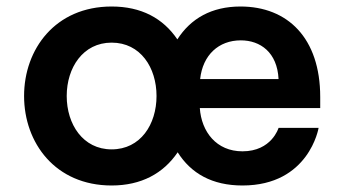

<svg xmlns="http://www.w3.org/2000/svg" viewBox="-20 -560 1058 590"><path d="M323 10C414 10 482 -27 526 -92C567 -27 632 10 725 10C930 10 959 -167 959 -167H836C836 -167 815 -95 725 -95C645 -95 599 -155 594 -228H964V-262C964 -443 864 -540 719 -540C630 -540 566 -503 525 -439C481 -504 414 -540 323 -540C150 -540 54 -409 54 -265C54 -121 150 10 323 10ZM595 -317C603 -391 652 -436 720 -436C780 -436 832 -399 836 -317ZM323 -101C235 -101 185 -178 185 -265C185 -352 235 -429 323 -429C412 -429 461 -352 461 -265C461 -178 412 -101 323 -101Z"/></svg>

Font: Be Vietnam Pro SemiBold
Style: Regular
Weight: 600
Designer: Lam Bao, Tony Le, Vietanh Nguyen
Foundry: Yellow Type Foundry
Version: Version 1.002